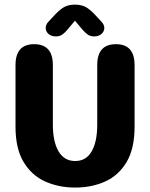

<svg xmlns="http://www.w3.org/2000/svg" viewBox="-20 -813 659 843"><path d="M310 10.5Q237.9 10.5 178.6 -16Q119.3 -42.6 83.7 -101.5Q48.1 -160.3 48.1 -256.8V-527.2Q48.1 -619 129.9 -619Q212.1 -619 212.1 -527.2V-265.8Q212.1 -190.8 237.1 -148.4Q262.2 -106 310 -106Q358 -106 382.5 -148.4Q406.9 -190.8 406.9 -265.8V-527.2Q406.9 -619 489.1 -619Q570.9 -619 570.9 -527.2V-256.8Q570.9 -160.3 535.8 -101.5Q500.7 -42.6 441.6 -16Q382.6 10.5 310 10.5ZM426 -717.2Q438 -704 438 -691.1Q438 -674.7 425.5 -663.9Q412.9 -653.1 392.7 -653.1Q375.8 -653.1 363.8 -662.2Q351.8 -671.3 341.3 -683.9L309 -722.1L277 -683.8Q266.2 -670.4 254.4 -661.8Q242.7 -653.1 225.7 -653.1Q205.5 -653.1 193 -663.9Q180.6 -674.8 180.6 -691.2Q180.6 -697 183.3 -703.8Q186 -710.5 192.3 -717.2L211.9 -738.2Q235.3 -764.9 256.3 -778.8Q277.2 -792.7 308.9 -792.7Q341.1 -792.7 361.8 -779Q382.6 -765.3 406.4 -738.2Z"/></svg>

Font: Sono ExtraLight
Style: Regular
Weight: 200
Designer: Tyler Finck
Foundry: Tyler Finck
Version: Version 2.112